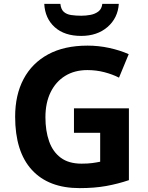

<svg xmlns="http://www.w3.org/2000/svg" viewBox="-20 -959 764 989"><path d="M361 -401H644V-31Q588 -12 527.5 -1Q467 10 390 10Q230 10 144 -84Q58 -178 58 -358Q58 -470 101.5 -552Q145 -634 228 -679Q311 -724 431 -724Q488 -724 543 -712Q598 -700 643 -680L593 -559Q560 -576 518 -587Q476 -598 430 -598Q364 -598 315.5 -568Q267 -538 240.5 -483.5Q214 -429 214 -355Q214 -285 233 -231Q252 -177 293 -146.5Q334 -116 400 -116Q432 -116 454.5 -119Q477 -122 496 -126V-275H361ZM592 -939Q587 -866 534 -820Q481 -774 398 -774Q312 -774 262 -819Q212 -864 208 -939H291Q294 -911 308.5 -898Q323 -885 347 -881.5Q371 -878 399 -878Q423 -878 446.5 -882.5Q470 -887 487 -900Q504 -913 507 -939Z"/></svg>

Font: Noto Sans Thaana
Style: Bold
Weight: 700
Designer: David Williams
Foundry: Google Inc.
Version: Version 3.001; ttfautohint (v1.8.4.7-5d5b)